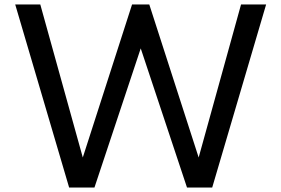

<svg xmlns="http://www.w3.org/2000/svg" viewBox="-20 -845 1268 865"><path d="M291.5 0 48.5 -825H161.5L353 -135.5L575 -825H652.5L875 -135.5L1066 -825H1179L936 0H822.5L614 -627L405.5 0Z"/></svg>

Font: Spartan Thin Medium
Style: Regular
Weight: 500
Version: Version 1.004